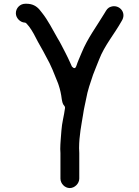

<svg xmlns="http://www.w3.org/2000/svg" viewBox="-20 -746 724 999"><path d="M391.5 25C391.5 -39.9 404 -98.2 412.6 -151.9C417.4 -185.4 421.5 -196.9 427.7 -229.3C436.1 -277.3 450.2 -315 464.2 -357.1C476.3 -390.3 483.6 -404.1 495.3 -435.4C523.5 -509.4 576.3 -570.5 612.1 -635.1L617 -643.9C636.9 -685.3 597.4 -724.2 557.4 -711.1C539.6 -705.3 535.1 -695.9 524.7 -678.6C483.3 -609.5 435.5 -547.3 404.6 -471.3C393 -443 385.9 -429.2 376.9 -402C369.2 -379.1 353.6 -400.9 353.6 -400.9L345.6 -418.9C337.7 -436.2 328.9 -455.4 320 -472.1C304.6 -500.7 295.7 -521.3 279.3 -547.6C253.4 -592.8 229.4 -641 199.2 -678.7L185.4 -696C169.7 -714.3 148.6 -726.5 118 -726.5H112C84.5 -726.5 62.5 -704.5 62.5 -677C62.5 -652.3 85.1 -629.5 108.5 -628.5C111.6 -628.4 114.6 -627 116.8 -624.8C136 -605.6 153.3 -575.4 164.2 -553.6C181.5 -518.9 201.4 -488 220 -450.9C245.3 -407.4 261.9 -362.9 281.6 -313.6C281.7 -313.5 281.8 -313.2 281.9 -313L285.9 -300.9C292.4 -281.5 298.4 -255.8 301.4 -229.9C304.3 -215.2 305.3 -205.1 315.2 -194.5C317.5 -191.9 318.9 -188.1 318.4 -184.4C313.2 -142.8 302.1 -107.6 299.5 -66.2C297.6 -35.1 293.6 -2.4 293.5 29.4C294 35 294.5 43.3 294.5 50V183C294.5 209.2 317.2 232.5 343 232.5C368.9 232.5 392.5 208.9 392.5 183V50C392.5 42.1 391.5 33.6 391.5 25Z"/></svg>

Font: Smoothie
Style: Light
Weight: 400
Foundry: Cannot Into Space Fonts
Version: Version 0.8